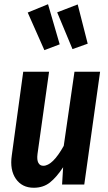

<svg xmlns="http://www.w3.org/2000/svg" viewBox="-20 -865 508 900"><path d="M205.1 -845.2 259.8 -657.2 188 -629.9 109.9 -806.2ZM344.2 -844.2 391.1 -660.2 319.8 -634.8 248 -807.1ZM138.2 15.1Q83.5 15.1 54.4 -26.6Q25.4 -68.4 35.2 -136.2L88.9 -528.8H210L155.8 -143.1Q152.3 -115.7 159.7 -101.8Q167 -87.9 183.1 -87.9Q226.6 -87.9 278.8 -181.2L329.1 -528.8H449.2L375 0H271L275.9 -81.1Q245.1 -34.2 213.9 -9.5Q182.6 15.1 138.2 15.1Z"/></svg>

Font: Fira Sans Compressed Medium
Style: Italic
Weight: 500
Width: 3
Italic angle: -8°
Designer: Carrois Corporate & Edenspiekermann AG
Foundry: Carrois Corporate GbR & Edenspiekermann AG
Version: Version 4.203;PS 004.203;hotconv 1.0.88;makeotf.lib2.5.64775